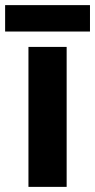

<svg xmlns="http://www.w3.org/2000/svg" viewBox="-33 -729 371 749"><path d="M227 0H78V-546H227ZM318 -709V-606H-13V-709Z"/></svg>

Font: Noto Sans Hanifi Rohingya
Style: Bold
Weight: 700
Designer: Monotype Design Team and DaltonMaag
Foundry: Google LLC
Version: Version 2.102; ttfautohint (v1.8.4.7-5d5b)